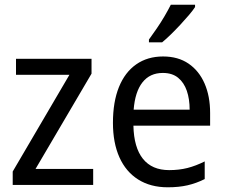

<svg xmlns="http://www.w3.org/2000/svg" viewBox="-20 -786 959 816"><path d="M376 0H34V-57L275 -468H48V-536H369V-473L131 -68H376Z M673 -546Q737 -546 781.5 -515.5Q826 -485 849.5 -431Q873 -377 873 -306V-252H547Q549 -159 587.5 -111Q626 -63 699 -63Q741 -63 776.5 -72Q812 -81 850 -100V-25Q814 -7 777 1.5Q740 10 693 10Q620 10 567.5 -23Q515 -56 487.5 -117.5Q460 -179 460 -264Q460 -353 485.5 -416Q511 -479 559 -512.5Q607 -546 673 -546ZM672 -476Q617 -476 585.5 -436Q554 -396 548 -320H786Q786 -365 774 -400Q762 -435 737 -455.5Q712 -476 672 -476ZM809 -756Q800 -742 783 -722Q766 -702 746 -680.5Q726 -659 706 -639.5Q686 -620 669 -606H613V-618Q629 -640 646.5 -665.5Q664 -691 679.5 -717.5Q695 -744 706 -766H809Z"/></svg>

Font: Noto Sans Devanagari SemiCondensed
Style: Regular
Weight: 400
Width: 4
Designer: Jelle Bosma - Monotype Design Team
Foundry: Monotype Imaging Inc.
Version: Version 2.006